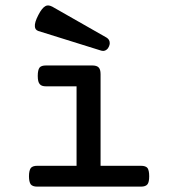

<svg xmlns="http://www.w3.org/2000/svg" viewBox="-20 -695 640 715"><path d="M376.5 -555.2Q388.7 -547.9 388.7 -534.2Q388.7 -529.3 386.2 -522.9Q383.3 -515.1 377.2 -510.3Q371.1 -505.4 363.8 -505.4Q362.3 -505.4 357.4 -506.3L122.6 -579.6Q110.4 -584 109.9 -596.7Q108.4 -611.3 122.6 -638.7Q136.2 -665.5 149.4 -672.4Q153.8 -674.8 159.2 -674.8Q165.5 -674.8 174.3 -670.4ZM265.1 -373.5H151.4Q134.8 -373.5 128.4 -381.3Q120.6 -389.2 120.6 -412.1Q120.6 -434.6 127.4 -443.4Q133.8 -451.2 151.4 -451.2H323.7Q340.3 -451.2 347.4 -443.8Q354.5 -436.5 354.5 -418.9V-77.6H504.9Q522.5 -77.6 529.3 -69.3Q535.6 -60.1 535.6 -38.6Q535.6 -17.1 529.3 -8.8Q522.5 0 504.9 0H118.7Q101.1 0 94.2 -8.8Q87.9 -18.6 87.9 -38.6Q87.9 -59.6 94.7 -69.3Q101.6 -77.6 118.7 -77.6H265.1Z"/></svg>

Font: Courier Prime Medium
Style: Regular
Weight: 500
Designer: Alan Dague-Greene
Foundry: Quote-Unquote Apps
Version: Version 1.202